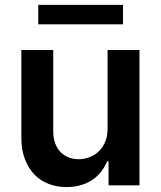

<svg xmlns="http://www.w3.org/2000/svg" viewBox="-20 -747 648 774"><path d="M247.9 7.1Q210.6 7.1 177.4 -5.1Q144.2 -17.4 119.3 -42.8Q94.5 -68.2 79.9 -106.7Q65.3 -145.2 66.1 -198.2V-545.5H194.6V-218Q194.6 -190.7 202.2 -169.7Q209.9 -148.8 223.7 -134.4Q237.6 -120 256.4 -112.6Q275.2 -105.1 297.6 -105.1Q315.7 -105.1 336.1 -111.7Q356.5 -118.3 373.8 -132.8Q391 -147.4 402.3 -171.2Q413.7 -195 413.7 -229.4V-545.5H542.3V0H417.6V-96.9H411.9Q402.7 -74.6 388 -55.4Q373.2 -36.2 352.8 -22.4Q332.4 -8.5 306.1 -0.7Q279.8 7.1 247.9 7.1ZM475.9 -648.8H134.2V-727.3H475.9Z"/></svg>

Font: Linik Sans SemiBold
Style: Regular
Weight: 600
Designer: Fonts by Rasmus Andersson / Changes by Cristiano Sobral with parts from Marc Monis
Foundry: rsms
Version: Version 3.020; ttfautohint (v1.6)